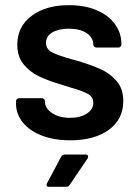

<svg xmlns="http://www.w3.org/2000/svg" viewBox="-20 -537 537 743"><path d="M252 6Q189 6 141.5 -12.5Q94 -31 68 -63.5Q42 -96 42 -136V-145Q42 -150 45.5 -153.5Q49 -157 54 -157H142Q147 -157 150.5 -153.5Q154 -150 154 -145V-143Q154 -118 181.5 -99.5Q209 -81 251 -81Q291 -81 316 -97.5Q341 -114 341 -139Q341 -162 320.5 -173.5Q300 -185 254 -198L216 -210Q165 -225 130 -242Q95 -259 71 -288.5Q47 -318 47 -364Q47 -434 102 -475.5Q157 -517 247 -517Q308 -517 354 -497.5Q400 -478 425 -443.5Q450 -409 450 -365Q450 -360 446.5 -356.5Q443 -353 438 -353H353Q348 -353 344.5 -356.5Q341 -360 341 -365Q341 -391 315.5 -408.5Q290 -426 246 -426Q207 -426 182.5 -411.5Q158 -397 158 -371Q158 -347 181.5 -334.5Q205 -322 260 -307L282 -301Q335 -285 371 -268.5Q407 -252 432 -222.5Q457 -193 457 -146Q457 -75 401 -34.5Q345 6 252 6ZM170 186Q163 186 161.5 183Q160 180 160 178Q160 176 162 172L217 69Q221 61 232 61H311Q318 61 319.5 64Q321 67 321 69Q321 72 319 76L250 178Q245 186 236 186Z"/></svg>

Font: LinhAnh SemBd
Style: Regular
Weight: 600
Monospace: yes
Designer: Jeremy Tribby
Foundry: Tribby Type
Version: Version 1.408